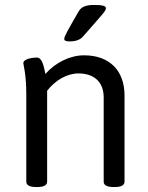

<svg xmlns="http://www.w3.org/2000/svg" viewBox="-20 -752 597 774"><path d="M359 -732C327 -732 308 -725 297 -706C251 -626 239 -605 239 -595C239 -588 246 -585 262 -585C283 -585 302 -591 313 -603C397 -699 407 -708 407 -719C407 -729 391 -732 359 -732ZM319 -529C263 -529 205 -501 163 -454C157 -480 152 -520 128 -520C115 -520 74 -516 74 -497C74 -492 86 -453 86 -371V-20C86 -6 98 2 126 2H130C158 2 170 -6 170 -20V-386C203 -429 251 -456 296 -456C361 -456 398 -420 398 -359V-20C398 -6 410 2 438 2H442C470 2 482 -6 482 -20V-367C482 -468 421 -529 319 -529Z"/></svg>

Font: Asap
Style: Regular
Weight: 400
Designer: Pablo Cosgaya
Foundry: Pablo Cosgaya
Version: Version 1.007;PS 001.007;hotconv 1.0.70;makeotf.lib2.5.58329